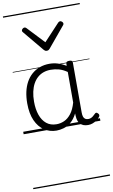

<svg xmlns="http://www.w3.org/2000/svg" viewBox="-140 -1023 903 1535"><g transform="rotate(-10 311.5 -255.0)"><path d="M265 17Q210 17 166 -12Q122 -41 96.5 -98Q71 -155 71 -238Q71 -288 80.5 -331Q90 -374 109 -408.5Q128 -443 156 -467.5Q184 -492 220.5 -505.5Q257 -519 301 -519Q335 -519 368 -509Q401 -499 434 -479V-495Q434 -506 440.5 -510.5Q447 -515 461 -515Q475 -515 481 -510.5Q487 -506 487 -496V-91Q487 -70 491.5 -56.5Q496 -43 506 -36.5Q516 -30 531 -30Q541 -30 550.5 -33.5Q560 -37 569.5 -44.5Q579 -52 590 -63Q595 -69 601.5 -68.5Q608 -68 614 -61Q621 -55 622 -48Q623 -41 619 -34Q608 -19 592 -7.5Q576 4 558 10.5Q540 17 522 17Q501 17 485.5 11.5Q470 6 458.5 -5.5Q447 -17 441.5 -33.5Q436 -50 435 -72Q435 -76 434.5 -81.5Q434 -87 434 -92Q411 -47 382 -23.5Q353 0 322.5 8.5Q292 17 265 17ZM127 -242Q127 -180 143.5 -133Q160 -86 192.5 -59.5Q225 -33 274 -33Q306 -33 336.5 -46.5Q367 -60 392.5 -92.5Q418 -125 434 -181V-429Q399 -453 367 -461.5Q335 -470 302 -470Q270 -470 243 -460.5Q216 -451 194.5 -432Q173 -413 158 -385.5Q143 -358 135 -322Q127 -286 127 -242ZM444 -839Q451 -839 459 -832Q467 -825 467 -816Q467 -814 466 -810.5Q465 -807 462 -804L324 -638Q319 -632 313.5 -628.5Q308 -625 299 -625Q290 -625 284.5 -628.5Q279 -632 274 -638L136 -804Q133 -807 131.5 -810.5Q130 -814 130 -816Q130 -825 138 -832Q146 -839 154 -839Q159 -839 163 -837Q167 -835 170 -831L299 -694L427 -831Q431 -835 435 -837Q439 -839 444 -839ZM0 436H623V446H0ZM0 -20H623V0H0ZM0 -505H623V-500H0ZM0 -956H623V-946H0Z"/></g></svg>

Font: Playwrite HU Guides
Style: Regular
Weight: 400
Designer: Veronika Burian, José Scaglione
Foundry: TypeTogether
Version: Version 1.003